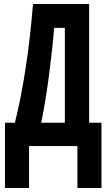

<svg xmlns="http://www.w3.org/2000/svg" viewBox="-20 -734 540 965"><path d="M5 211H126V0H369V211H490V-117H428V-714H146Q131 -533 108 -385.5Q85 -238 55 -117H5ZM187 -117Q209 -224 226 -353Q243 -482 252 -594H306V-117Z"/></svg>

Font: Noto Sans Mono Condensed Extra
Style: Regular
Weight: 800
Width: 3
Designer: Monotype Design Team
Foundry: Monotype Imaging Inc.
Version: Version 1.900